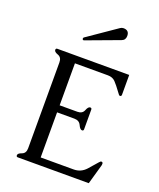

<svg xmlns="http://www.w3.org/2000/svg" viewBox="-167 -1037 945 1139"><g transform="rotate(20 305.5 -467.5)"><path d="M218.3 -787.1Q216.3 -786.1 214.8 -786.1Q206.5 -786.1 206.5 -794.9Q206.5 -798.8 210 -802.2L393.1 -928.2Q402.3 -934.6 413.1 -934.6Q449.2 -934.6 449.2 -898.4Q449.2 -872.6 426.3 -864.3ZM212.9 -45.9H421.4Q466.8 -45.9 498.3 -80.8Q529.8 -115.7 545.9 -135.3Q554.7 -146 559.6 -146Q569.8 -146 569.8 -135.7Q569.8 -129.4 568.8 -125.5L533.2 0H84.5Q75.7 0 75.7 -10.3Q75.7 -22.5 100.1 -31Q124.5 -39.6 124.5 -71.3V-613.8Q124.5 -645.5 100.1 -654.1Q75.7 -662.6 75.7 -675.3Q75.7 -685.5 85.9 -685.5H539.1V-560.1Q539.1 -549.8 528.8 -549.8Q523.9 -549.8 510.7 -569.3Q486.3 -603 468.5 -621.6Q450.7 -640.1 421.4 -640.1H212.9V-375H324.7Q356 -375 365.7 -400.1Q375.5 -425.3 388.2 -425.3Q397.9 -425.3 397.9 -415V-291Q397.9 -280.8 388.2 -280.8Q375.5 -280.8 364.3 -305.7Q353 -330.6 321.8 -330.6H212.9Z"/></g></svg>

Font: Caudex
Style: Regular
Weight: 400
Version: Version 1.01